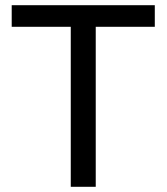

<svg xmlns="http://www.w3.org/2000/svg" viewBox="-20 -718 640 738"><path d="M575 -615H348V0H252V-615H25V-698H575Z"/></svg>

Font: IBM Plex Mono Text
Style: Regular
Weight: 450
Designer: Mike Abbink, Paul van der Laan, Pieter van Rosmalen
Foundry: Bold Monday
Version: Version 2.000